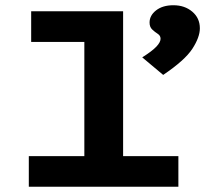

<svg xmlns="http://www.w3.org/2000/svg" viewBox="-20 -713 790 733"><path d="M90 0V-117H302V-553H99V-670H450V-117H661V0ZM603 -427 523 -494Q561 -518 577 -535Q593 -552 593 -565Q593 -577 582 -584Q571 -591 561 -600.5Q551 -610 551 -627Q551 -654 576 -673.5Q601 -693 642 -693Q685 -693 714 -668.5Q743 -644 743 -605Q743 -571 714.5 -527Q686 -483 603 -427Z"/></svg>

Font: Inconsolata ExtraExpanded Black
Style: Regular
Weight: 900
Width: 8
Monospace: yes
Designer: Raph Levien, Cyreal, Brenton Simpson
Foundry: Raph Levien, Cyreal, Google
Version: Version 3.001; ttfautohint (v1.8.2.53-6de2)